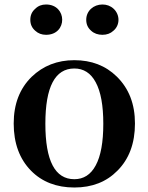

<svg xmlns="http://www.w3.org/2000/svg" viewBox="-20 -819 661 855"><path d="M118 -59C167 -9 232 16 311 16C390 16 454 -9 503 -59C555 -111 581 -181 581 -269C581 -356 554 -425 500 -478C450 -527 387 -551 311 -551C235 -551 172 -526 121 -477C68 -425 41 -356 41 -269C41 -181 67 -111 118 -59ZM311 -21C225 -21 182 -103 182 -268C182 -432 225 -514 311 -514C352 -514 384 -494 406 -453C429 -411 440 -349 440 -268C440 -186 429 -124 406 -82C384 -41 352 -21 311 -21ZM185 -664C282 -664 280 -799 185 -799C166 -799 150 -793 137 -780C122 -767 115 -751 115 -731C115 -711 122 -695 137 -682C150 -670 166 -664 185 -664ZM386 -682C399 -670 416 -664 436 -664C456 -664 472 -670 485 -682C515 -707 515 -753 486 -780C472 -793 455 -799 436 -799C397 -799 364 -771 364 -731C364 -711 371 -695 386 -682Z"/></svg>

Font: AllPunType Bold
Style: Regular
Weight: 700
Version: 1.0